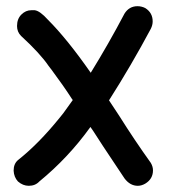

<svg xmlns="http://www.w3.org/2000/svg" viewBox="-20 -584 549 620"><path d="M425 16Q400 16 382 -8Q295 -138 281 -161L272 -174Q201 -75 107 2Q94 16 73 16Q54 16 38 2Q25 -12 24 -33Q24 -55 38 -67Q105 -120 172 -203Q183 -216 184.5 -218.5Q186 -221 215 -261L212 -265Q185 -307 147 -358L137 -371Q110 -411 48 -468Q35 -481 35 -500Q35 -523 49 -537Q63 -551 81 -551H92Q109 -549 135 -520Q197 -458 273 -349Q331 -443 382 -540Q397 -564 424 -564Q437 -564 449 -558Q473 -543 473 -515Q473 -503 467 -491Q404 -373 332 -260L365 -210Q414 -132 467 -58Q474 -46 474 -34Q474 -6 449 9Q437 16 425 16Z"/></svg>

Font: Bad Comic
Style: Regular
Weight: 400
Designer: GGBotNet
Foundry: f0n7
Version: 0.9